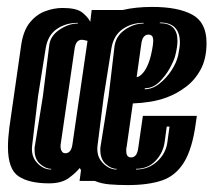

<svg xmlns="http://www.w3.org/2000/svg" viewBox="-20 -523 617 555"><path d="M349 12Q321 12 297 10Q273 8 254 0H210L214 -30L213 -34Q213 -34 210 -37Q200 -24 179 -8.5Q158 7 122 7Q64 7 33.5 -13.5Q3 -34 3 -98Q3 -111 4 -124.5Q5 -138 7 -154L41 -391Q47 -434 66 -457.5Q85 -481 110.5 -490.5Q136 -500 161 -500Q201 -500 217.5 -487Q234 -474 241 -460L245 -494H334Q372 -503 420 -503Q495 -503 536 -480.5Q577 -458 577 -399Q577 -354 560.5 -323Q544 -292 517.5 -272Q491 -252 461 -241Q439 -233 414.5 -229Q390 -225 364 -224L346 -98Q345 -95 345 -92Q345 -89 345 -86Q345 -68 359 -68Q367 -68 372.5 -74.5Q378 -81 380 -98L393 -188H549L546 -167Q536 -93 512 -54Q488 -15 448.5 -1.5Q409 12 349 12ZM398 -265Q420 -265 440 -280.5Q460 -296 475 -318.5Q490 -341 495 -363Q497 -374 498.5 -383Q500 -392 500 -400Q500 -458 442 -458V-456Q493 -456 493 -405Q493 -388 487 -364Q484 -350 471.5 -327Q459 -304 440.5 -286Q422 -268 399 -268ZM128 -33V-35Q112 -35 96 -49Q80 -63 80 -89Q80 -92 80 -95.5Q80 -99 81 -102L104 -245L122 -389Q124 -418 151 -436.5Q178 -455 205 -455V-457Q170 -457 144 -439Q118 -421 112 -383L90 -245L73 -103Q69 -72 87 -52.5Q105 -33 128 -33ZM317 -33V-35Q301 -35 285.5 -49Q270 -63 270 -89Q270 -92 270 -95Q270 -98 271 -102L294 -245L311 -389Q315 -419 341 -437Q367 -455 395 -455V-457Q360 -457 334 -438.5Q308 -420 302 -383L280 -245L262 -103Q258 -72 276.5 -52.5Q295 -33 317 -33ZM375 -300Q384 -301 394 -313Q402 -322 409.5 -341Q417 -360 422 -393Q422 -397 422.5 -400Q423 -403 423 -405Q423 -411 421 -417Q417 -423 409 -423Q401 -423 395.5 -416.5Q390 -410 388 -393ZM169 -80Q177 -80 182.5 -86.5Q188 -93 190 -110L233 -405L228 -406Q225 -407 222 -407.5Q219 -408 216 -408Q208 -408 202.5 -401.5Q197 -395 195 -378L156 -110Q155 -106 155 -99Q155 -92 158 -87Q161 -80 169 -80ZM373 -33Q409 -33 434.5 -56.5Q460 -80 464 -113L470 -157H462L456 -113Q452 -82 430 -58.5Q408 -35 373 -35Z"/></svg>

Font: Alumni Sans Inline One
Style: Italic
Weight: 400
Italic angle: -8°
Designer: Robert E. Leuschke
Foundry: Robert E. Leuschke
Version: Version 1.100; ttfautohint (v1.8.3)